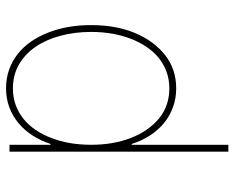

<svg xmlns="http://www.w3.org/2000/svg" viewBox="-90 -676 779 638"><g transform="rotate(90 299.0 -357.5)"><path d="M274.1 11.4Q240.4 11.4 211.8 1.2Q183.2 -8.9 160.2 -27.2Q137.1 -45.5 119.3 -70.8Q101.6 -96.2 89.5 -126.8Q63.9 -190.7 63.9 -271.3Q63.9 -353.3 89.8 -416.2Q115.8 -479 163 -516.7Q210.2 -554 274.1 -554Q307.9 -554 337.2 -543.1Q366.5 -532.3 389.9 -513Q413.4 -493.6 430.9 -466.4Q448.5 -439.3 458.8 -406.2H461.6V-727.3H484.4V0H461.6V-136.4H458.8Q448.2 -104 430.8 -76.9Q413.4 -49.7 389.9 -30.2Q366.5 -10.7 337.4 0.4Q308.2 11.4 274.1 11.4ZM274.1 -11.4Q304.3 -11.4 329.9 -20.8Q355.5 -30.2 376.1 -47.1Q396.7 -63.9 412.5 -87.4Q428.3 -110.8 438.9 -138.8Q461.6 -197.1 461.6 -271.3Q461.6 -307.5 456 -340.7Q450.3 -373.9 439.1 -402.9Q427.9 -431.8 411.6 -455.6Q395.2 -479.4 373.9 -497.2Q331.7 -531.2 274.1 -531.2Q244.3 -531.2 218.8 -521.8Q193.2 -512.4 172.6 -495.6Q152 -478.7 136.2 -455.3Q120.4 -431.8 109.7 -404.1Q86.6 -344.5 86.6 -271.3Q86.6 -217.7 99.1 -170.3Q111.5 -122.9 135.5 -87.5Q159.4 -52.2 194.4 -31.8Q229.4 -11.4 274.1 -11.4Z"/></g></svg>

Font: Linik Sans Thin
Style: Regular
Weight: 100
Designer: Fonts by Rasmus Andersson / Changes by Cristiano Sobral with parts from Marc Monis
Foundry: rsms
Version: Version 3.020; ttfautohint (v1.6)